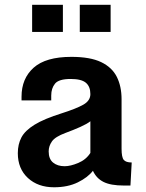

<svg xmlns="http://www.w3.org/2000/svg" viewBox="-20 -774 613 805"><path d="M206.5 11.2Q139.2 11.2 96.9 -27.8Q54.7 -66.9 54.7 -131.8Q54.7 -168.9 69.8 -197.8Q85 -226.6 125 -251.2Q165 -275.9 239.7 -299.3Q300.8 -318.8 329.8 -335.4Q358.9 -352.1 358.9 -379.4Q358.9 -411.1 340.1 -427Q321.3 -442.9 276.4 -442.9Q226.6 -442.9 210.7 -423.3Q194.8 -403.8 194.8 -373.5V-353H70.3V-368.7Q70.3 -444.8 121.1 -490.2Q171.9 -535.6 279.3 -535.6Q357.9 -535.6 403.8 -513.7Q449.7 -491.7 469.7 -451.9Q489.7 -412.1 489.7 -357.9V-150.4Q489.7 -114.7 498.8 -103.8Q507.8 -92.8 532.2 -92.8L526.9 3.9H499Q444.3 3.9 414.1 -11.2Q383.8 -26.4 369.6 -58.1Q348.6 -30.3 306.4 -9.5Q264.2 11.2 206.5 11.2ZM251 -77.1Q275.4 -77.1 308.1 -90.8Q340.8 -104.5 358.9 -132.8V-265.6Q345.7 -254.9 316.9 -241.9Q288.1 -229 254.9 -216.8Q211.4 -200.7 197.8 -181.2Q184.1 -161.6 184.1 -139.2Q184.1 -107.4 202.6 -92.3Q221.2 -77.1 251 -77.1ZM114.7 -753.9H243.7V-640.1H114.7ZM314.5 -753.9H443.8V-640.1H314.5Z"/></svg>

Font: Monda
Style: Bold
Weight: 700
Designer: Vernon Adams
Foundry: Vernon Adams
Version: Version 2.100; ttfautohint (v1.8.3)